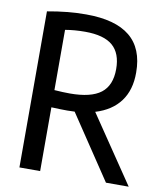

<svg xmlns="http://www.w3.org/2000/svg" viewBox="-84 -817 757 885"><g transform="rotate(10 295.0 -374.0)"><path d="M472 0 273 -297.5Q251 -296.5 238.5 -296.5Q207 -296.5 164 -298.5V0H67V-730.5Q161.5 -748 247.5 -748Q385 -748 453 -692.2Q521 -636.5 521 -524Q521.5 -442.5 482 -389.2Q442.5 -336 366.5 -313L578.5 0ZM427.5 -523.5Q427.5 -597.5 386.2 -633Q345 -668.5 257 -668.5Q207.5 -668.5 164 -661V-379Q205.5 -376 236.5 -376Q335.5 -376 381.5 -411.5Q427.5 -447 427.5 -523.5Z"/></g></svg>

Font: Encode Sans Condensed Medium
Style: Regular
Weight: 500
Width: 3
Designer: Multiple Designers
Foundry: Impallari Type
Version: Version 2.000